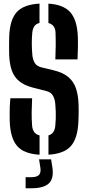

<svg xmlns="http://www.w3.org/2000/svg" viewBox="-20 -828 474 1038"><path d="M193.9 8.5Q109.2 3.6 72.7 -38.6Q36.2 -80.7 32.7 -171.1Q32.2 -191.6 32.2 -212.7Q32.1 -233.9 33 -255.1Q33.8 -276.2 36 -296.8H153.6Q151.6 -257.9 151.2 -219.9Q150.8 -181.8 153.6 -148.5Q155.3 -127.1 165 -113.8Q174.7 -100.6 193.9 -95.9ZM242 8.3V-96Q259.5 -101.2 268.3 -114.3Q277.2 -127.3 279 -148.5Q280.9 -168.9 281.5 -187.3Q282.1 -205.6 281.5 -224.4Q280.8 -243.1 279 -264.4Q277.3 -290.3 266.8 -309.8Q256.3 -329.2 230.9 -335.7L157.8 -354.4Q109.9 -366.7 82.5 -390.2Q55 -413.6 43 -449.3Q31 -485 29.5 -533.8Q29 -558.9 29.1 -582.6Q29.3 -606.2 29.8 -630Q33 -720.3 69.9 -761.9Q106.8 -803.6 193.6 -808.5V-704.1Q175.1 -699.4 165.9 -686.5Q156.8 -673.7 154.6 -652.3Q151.8 -623 151.9 -593.2Q152 -563.3 154.6 -533.8Q156.7 -506.5 167.5 -488.2Q178.4 -469.9 205.3 -463.5L269.7 -448Q320.7 -435.8 349.4 -411.4Q378.2 -387.1 390.6 -350.4Q403 -313.8 404.7 -264.4Q405.3 -247.1 405.3 -231.9Q405.3 -216.8 404.9 -202Q404.5 -187.3 403.8 -171.1Q400.3 -80.8 363.5 -38.7Q326.6 3.5 242 8.3ZM279.2 -506.8Q280.7 -543.2 281.2 -579.6Q281.6 -616 280.1 -652.3Q279.5 -673.2 269.7 -686Q259.9 -698.8 241.7 -703.6V-808.3Q322.9 -803.5 360.1 -761.6Q397.3 -719.7 400.8 -629.8Q401.8 -606.5 401.2 -572.6Q400.6 -538.8 399.2 -506.8ZM118.5 189.8V129.9H149.5Q178.4 129.9 190.4 118Q202.3 106.2 198.3 79.1L191.2 33.4H256.3L263.5 79.1Q271.7 137.5 244 163.6Q216.3 189.8 149.5 189.8Z"/></svg>

Font: Big Shoulders Stencil Thin
Style: Regular
Weight: 100
Designer: Patric King
Foundry: XO Type Co
Version: Version 2.001